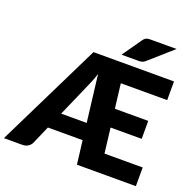

<svg xmlns="http://www.w3.org/2000/svg" viewBox="-173 -1094 1265 1255"><g transform="rotate(20 460.0 -467.0)"><path d="M458 -278.5 418.5 -605Q409 -575 398.8 -549.8Q388.5 -524.5 378.5 -502.5L280.5 -278.5ZM579 -598.5 599.5 -428.5H831.5V-303.5H615L636 -130H901.5V0H491.5L471.5 -163.5H230L174.5 -36.5Q166.5 -20.5 150.2 -10.2Q134 0 111.5 0H-16.5L341.5 -728.5H901.5V-598.5ZM845 -933.5 683.5 -791Q677.5 -785.5 672 -782.5Q666.5 -779.5 660.5 -778Q654.5 -776.5 647.8 -776Q641 -775.5 632.5 -775.5H519.5L614 -910.5Q620 -918.5 625.8 -923.2Q631.5 -928 638.2 -930.2Q645 -932.5 653.8 -933Q662.5 -933.5 674 -933.5Z"/></g></svg>

Font: Lato ExtraBold
Style: Regular
Weight: 800
Designer: Lukasz Dziedzic with Adam Twardoch and Botio Nikoltchev
Foundry: tyPoland Lukasz Dziedzic
Version: Version 2.015; 2015-08-06; http://www.latofonts.com/